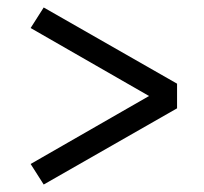

<svg xmlns="http://www.w3.org/2000/svg" viewBox="-20 -509 546 514"><path d="M97 -15 62 -70 379 -252 62 -434 97 -489 454 -285V-219Z"/></svg>

Font: Mach Light
Style: Regular
Weight: 300
Version: Version 1.002